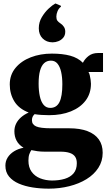

<svg xmlns="http://www.w3.org/2000/svg" viewBox="-20 -850 628 1121"><path d="M265 251.5Q216.5 251.5 171.2 244.5Q126 237.5 90 222Q54 206.5 32.8 180.8Q11.5 155 11.5 117Q11.5 90.5 25 69.2Q38.5 48 62.5 33.2Q86.5 18.5 117.5 12.5Q89.5 -4.5 76.8 -28.8Q64 -53 64 -83.5Q64 -107.5 74 -128Q84 -148.5 102.8 -165Q121.5 -181.5 147.5 -193Q90 -215 63.5 -258.5Q37 -302 37 -357Q37 -413 70.5 -453.5Q104 -494 159.8 -515.5Q215.5 -537 283 -537Q345 -537 390 -524.8Q435 -512.5 464 -483.5Q475.5 -506.5 497.5 -523.5Q519.5 -540.5 552.5 -540.5H581.5V-429.5H496.5Q501 -423.5 504 -411Q507 -398.5 509 -384.8Q511 -371 511 -361Q511 -304 480 -263Q449 -222 394 -199.8Q339 -177.5 266.5 -177.5Q245 -177.5 221.8 -179Q198.5 -180.5 182 -183.5Q173.5 -175.5 170 -167.2Q166.5 -159 166.5 -147.5Q166.5 -123 191 -112Q215.5 -101 278.5 -101H384Q447 -101 490.5 -84.5Q534 -68 556.8 -36.2Q579.5 -4.5 579.5 42Q579.5 91 554.2 130Q529 169 485 196Q441 223 384.2 237.2Q327.5 251.5 265 251.5ZM283 204Q325.5 204 358.2 194Q391 184 409.8 161.8Q428.5 139.5 428.5 103Q428.5 79.5 418.5 64.8Q408.5 50 387.2 42.8Q366 35.5 332.5 35.5H241Q218.5 35.5 198.5 32.8Q178.5 30 163 26.5Q156.5 36 151.2 50.2Q146 64.5 146 88Q146 127 164.5 152.8Q183 178.5 214.2 191Q245.5 203.5 283 204ZM273.5 -220Q310 -220 327 -253.5Q344 -287 344 -358Q344 -399 337 -430Q330 -461 315.5 -478.5Q301 -496 277.5 -496Q254 -496 238 -481.5Q222 -467 213.8 -437.5Q205.5 -408 205.5 -362Q205.5 -320.5 212.5 -288.2Q219.5 -256 234.5 -238Q249.5 -220 273.5 -220ZM285.5 -603Q252 -603 229.2 -625.2Q206.5 -647.5 206.5 -685Q206.5 -720 224 -749.5Q241.5 -779 264.2 -800Q287 -821 303 -829.5H304.5L335 -816.5L336 -811Q323 -801.5 316 -784.8Q309 -768 309 -753Q309 -737.5 314.8 -729.5Q320.5 -721.5 334 -712.5Q345.5 -705 353.2 -693.2Q361 -681.5 361 -665Q361 -643.5 349.2 -629.8Q337.5 -616 320.8 -609.5Q304 -603 289 -603Z"/></svg>

Font: Merriweather 96pt Black
Style: Regular
Weight: 900
Version: Version 2.100